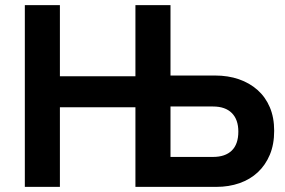

<svg xmlns="http://www.w3.org/2000/svg" viewBox="-20 -730 1114 750"><path d="M77 -710H214V-432H509V-710H646V-435H820Q871 -435 913 -420.5Q955 -406 986 -378.5Q1017 -351 1034 -311Q1051 -271 1051 -219Q1051 -166 1034 -125.5Q1017 -85 987 -57Q957 -29 915.5 -14.5Q874 0 825 0H509V-311H214V0H77ZM812 -117Q860 -117 885.5 -142Q911 -167 911 -216Q911 -263 885.5 -288.5Q860 -314 812 -314H646V-117Z"/></svg>

Font: Oxford Sans
Style: Bold
Weight: 700
Designer: Matt McInerney, Pablo Impallari, Rodrigo Fuenzalida
Foundry: Matt McInerney, Pablo Impallari, Rodrigo Fuenzalida
Version: Version 3.000g; ttfautohint (v1.5) -l 8 -r 28 -G 28 -x 14 -D